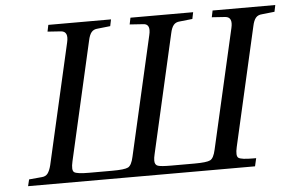

<svg xmlns="http://www.w3.org/2000/svg" viewBox="-50 -764 1280 836"><g transform="rotate(-5 590.5 -346.0)"><path d="M40 0 47 -29 102 -34Q120 -35 129 -47Q138 -59 144 -83L264 -609Q275 -656 242 -659L183 -663L189 -692H463L457 -663L402 -657Q384 -656 374.5 -644.5Q365 -633 360 -609L242 -91Q233 -52 245 -43.5Q257 -35 309 -35H411Q465 -35 480.5 -43Q496 -51 504 -88L623 -609Q626 -621 626 -631Q626 -658 601 -659L542 -663L548 -692H822L816 -663L761 -657Q743 -656 733.5 -644.5Q724 -633 719 -609L601 -91Q597 -75 597 -63Q597 -44 611 -39.5Q625 -35 668 -35H770Q824 -35 839.5 -43Q855 -51 863 -88L982 -609Q993 -656 960 -659L901 -663L907 -692H1181L1175 -663L1120 -657Q1102 -656 1092.5 -644.5Q1083 -633 1078 -609L960 -91Q951 -52 963 -43.5Q975 -35 1027 -35H1040L1032 0Z"/></g></svg>

Font: Lingua Franca
Style: Italic
Weight: 400
Italic angle: -13°
Version: Version 1.19